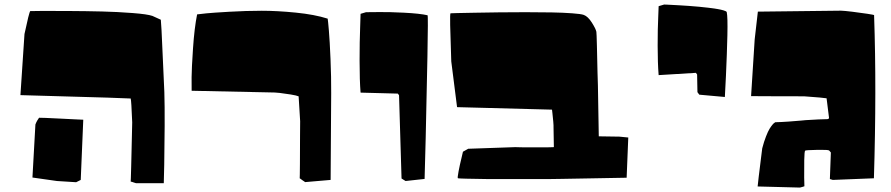

<svg xmlns="http://www.w3.org/2000/svg" viewBox="-20 -804 3982 858"><path d="M340.8 0 352.1 -269Q339.4 -269.5 319.1 -270.5Q298.8 -271.5 255.6 -273.7Q212.4 -275.9 183.6 -277.1Q154.8 -278.3 154.8 -277.8L152.3 -274.4Q149.9 -271.5 145.8 -264.2Q141.6 -256.8 138.2 -247.6L125 -10.7L234.4 4.9L320.3 10.3ZM71.3 -378.9 89.4 -651.9Q109.9 -749 115.2 -754.4Q134.3 -754.9 166 -755.1Q197.8 -755.4 282.5 -754.9Q367.2 -754.4 436 -752.7Q504.9 -751 571.8 -745.8Q638.7 -740.7 661.1 -732.9L698.7 -715.8Q699.7 -710.9 701.9 -668.2Q704.1 -625.5 707.8 -539.3Q711.4 -453.1 714.4 -392.6Q716.3 -332 715.8 -241.5Q715.3 -150.9 713.9 -68.4L711.9 14.6H587.9Q587.4 14.6 586.2 14.2Q585 13.7 581.5 12.7Q578.1 11.7 575.4 10.7Q572.8 9.8 569.8 8.8Q566.9 7.8 565.4 7.8L564 7.3Q564.5 7.8 566.2 -58.3Q567.9 -124.5 569.3 -190.9L570.8 -257.3Q566.9 -356 564 -363.8L461.4 -367.7Z M1207.5 -390.6 836.4 -398.4Q835.9 -421.4 836.2 -459Q836.4 -496.6 842.5 -587.6Q848.6 -678.7 860.8 -739.7Q876 -741.7 902.6 -744.4Q929.2 -747.1 1004.9 -751.5Q1080.6 -755.9 1149.7 -755.9Q1218.8 -755.9 1302.2 -747.6Q1385.7 -739.3 1444.3 -720.7Q1445.8 -713.4 1449.7 -667.2Q1453.6 -621.1 1457 -540.3Q1460.4 -459.5 1460 -387.7L1457.5 0L1343.3 9.8Q1342.8 9.3 1341.6 8.3Q1340.3 7.3 1336.9 5.1Q1333.5 2.9 1330.8 1Q1328.1 -1 1325.2 -3.2Q1322.3 -5.4 1320.8 -6.3L1319.3 -7.3Q1319.8 -6.8 1320.3 -70.6Q1320.8 -134.3 1320.8 -198.2L1321.3 -262.2L1314.5 -373.5Q1305.7 -377.4 1278.8 -381.8Q1252 -386.2 1230 -388.7Z M1792.5 4.9 1774.4 -6.3Q1763.2 -376 1763.2 -378.4L1757.8 -385.7L1591.3 -390.1Q1586.9 -444.3 1586.9 -532.5Q1586.9 -620.6 1589.4 -681.6L1591.3 -742.2L1615.7 -749.5Q1626 -749 1669.7 -750Q1713.4 -751 1784.7 -747.3Q1856 -743.7 1890.6 -735.8Q1893.6 -735.4 1890.1 -552.5Q1886.7 -369.6 1882.3 -187L1877.4 -4.4Z M2748 -193.4 2787.6 -189.5 2780.3 -9.8Q2758.8 -9.3 2723.4 -8.8Q2688 -8.3 2613.3 -6.8Q2538.6 -5.4 2489.3 -4.6Q2439.9 -3.9 2440.4 -3.9H2439.9H2439.5H2439H2438.5H2438H2437.5H2437H2436.5H2436H2435.5H2435.1H2434.6H2434.1H2433.6H2433.1H2432.6H2432.1H2431.6H2431.2H2430.7H2430.2H2429.7H2429.2H2428.7H2428.2H2427.7H2427.2H2426.8H2426.3H2425.8H2425.3H2424.8H2424.3H2423.8H2423.3H2422.9H2422.4H2421.9H2421.4H2420.9H2420.4H2419.9H2419.4H2418.9H2418.5H2418H2417.5H2417H2416.5H2416H2415.5H2415H2414.6H2414.1H2413.6H2413.1H2412.6H2412.1H2411.6H2411.1H2410.6H2410.2H2409.7H2409.2H2408.7H2408.2H2407.7H2407.2H2406.7H2406.2H2405.8H2405.3H2404.8H2404.3H2403.8H2403.3H2402.8H2402.3H2401.9H2401.4H2400.9H2400.4H2399.9H2399.4H2398.9H2398.4H2397.9H2397.5H2397H2396.5H2396H2395.5H2395H2394.5H2394H2393.6H2393.1H2392.1H2391.6H2391.1H2390.6H2390.1H2389.6H2389.2H2388.7H2388.2H2387.7H2387.2H2386.7H2386.2H2385.7H2385.3H2384.8H2384.3H2383.3H2382.8H2382.3H2381.8H2381.3H2380.9H2380.4H2379.9H2379.4H2378.4H2377.9H2377.4H2377H2376.5H2376H2375.5H2375H2374H2373.5H2373H2372.6H2372.1H2371.6H2370.6H2370.1H2369.6H2369.1H2368.7H2368.2H2367.2H2366.7H2366.2H2365.7H2365.2H2364.3H2363.8H2363.3H2362.8H2361.8H2361.3H2360.8H2360.4H2359.9H2358.9H2358.4H2357.9H2357.4H2356.4H2356H2355.5H2355H2354H2353.5H2353H2352.1H2351.6H2351.1H2350.6H2349.6H2349.1H2348.6H2347.7H2347.2H2346.7H2346.2H2345.2H2344.7H2344.2H2343.3H2342.8H2342.3H2341.3H2340.8H2340.3H2339.4H2338.9H2338.4H2337.4H2336.9H2336.4H2335.4H2335H2334.5H2333.5H2333H2332.5H2331.5H2331.1H2330.1H2329.6H2329.1H2328.1H2327.6H2327.1H2326.2H2325.7H2324.7H2324.2H2323.7H2322.8H2322.3H2321.3H2320.8H2320.3H2319.3H2318.8H2317.9H2317.4H2316.4H2315.9H2315.4H2314.5H2314H2313H2312.5H2311.5H2311H2310.1H2309.6H2309.1H2308.1H2307.6H2306.6H2306.2H2305.2H2304.7H2303.7H2303.2H2302.2H2301.8H2300.8H2300.3H2299.3H2298.8H2297.9H2297.4H2296.4H2295.9H2294.9H2294.4H2293.5H2293H2292H2291.5H2290.5H2290H2289.1H2288.6H2287.6H2287.1H2286.1H2285.6H2284.7H2283.7H2283.2H2282.2H2281.7H2280.8H2280.3H2279.3H2278.8H2277.8H2276.9H2276.4H2275.4H2274.9H2273.9H2273.4H2272.5H2271.5H2271H2270H2269.5H2268.6H2268.1H2267.1H2266.1H2265.6H2264.6H2264.2H2263.2H2262.2H2261.7H2260.7H2259.8H2259.3H2258.3H2257.8H2256.8H2255.9H2255.4H2254.4H2253.4H2252.9H2252H2251H2250.5H2249.5H2249H2248H2247.1H2246.6H2245.6H2244.6H2244.1H2243.2H2242.2H2241.7H2240.7H2239.7H2239.3H2238.3H2237.3H2236.8H2235.8H2234.9H2233.9H2233.4H2232.4H2231.4H2231H2230H2229H2228.5H2227.5H2226.6H2225.6H2225.1H2224.1H2223.1H2222.2H2221.7H2220.7H2219.7H2219.2H2218.3H2217.3H2216.3H2215.8H2214.8H2213.9H2212.9H2212.4H2211.4H2210.4H2209.5H2209H2208H2207H2206.1H2205.1H2204.6H2203.6H2202.6H2201.7H2201.2H2200.2H2199.2H2198.2H2197.3H2196.8H2195.8H2194.8H2193.8H2192.9H2192.4H2191.4H2190.4H2189.5H2188.5H2187.5H2187H2186H2185.1H2184.1H2183.1H2182.1H2181.6H2180.7H2179.7H2178.7H2177.7H2176.8H2176.3H2175.3H2174.3H2173.3H2172.4H2171.4H2170.4H2169.9H2168.9H2168H2167H2166H2165H2164.1H2163.1H2162.6H2161.6H2160.6H2159.7H2158.7H2154.3Q2034.7 -5.4 2026.4 -7.3Q2023.4 -7.8 2029.1 -37.6Q2034.7 -67.4 2042 -96.7L2048.8 -126L2072.3 -139.2L2282.7 -146.5Q2291 -145.5 2373 -145.5Q2455.1 -145.5 2455.1 -146.5L2453.6 -234.4Q2454.1 -240.7 2452.4 -260.7Q2450.7 -280.8 2448.7 -297.4L2446.8 -314L2022.5 -325.2L1996.6 -529.8Q1996.6 -529.8 1991.7 -691.4Q1990.7 -742.2 1993.2 -744.6Q2004.4 -745.1 2023.9 -745.6Q2043.5 -746.1 2100.3 -747.1Q2157.2 -748 2210 -748.8Q2262.7 -749.5 2329.1 -749.5Q2395.5 -749.5 2446 -748.5Q2496.6 -747.6 2536.9 -744.6Q2577.1 -741.7 2588.9 -737.3Q2607.4 -730.5 2624.8 -703.1Q2642.1 -675.8 2645 -662.1Q2646 -657.7 2647.5 -597.9Q2648.9 -538.1 2650.1 -480.7Q2651.4 -423.3 2651.9 -423.3L2655.8 -194.8Z M3105 -380.9 3096.7 -392.1Q3095.2 -468.8 3095.2 -471.2L3089.8 -478.5L2923.3 -468.3Q2918.9 -522.5 2918.9 -599.6Q2918.9 -676.8 2921.4 -726.6L2923.3 -776.4L2947.8 -783.7Q2951.2 -783.7 2957 -783.4Q2962.9 -783.2 2981 -782.2Q2999 -781.2 3016.6 -780.3Q3034.2 -779.3 3058.3 -777.6Q3082.5 -775.9 3103.5 -773.9Q3124.5 -772 3146.7 -769.3Q3168.9 -766.6 3185.1 -763.9Q3201.2 -761.2 3212.9 -757.8Q3224.6 -754.4 3227.5 -750.5Q3232.4 -730 3230.5 -645.8Q3228.5 -561.5 3224.1 -465.8L3219.2 -370.6Z M3444.8 -257.8Q3470.2 -258.3 3503.9 -260.7Q3537.6 -263.2 3559.1 -265.1L3580.1 -267.1Q3650.4 -271.5 3675.3 -271.5Q3679.7 -271.5 3681.9 -272.9Q3684.1 -274.4 3684.3 -275.4Q3684.6 -276.4 3684.6 -277.8V-278.3L3673.8 -364.7L3643.1 -368.2Q3643.1 -368.2 3574.7 -373.5Q3578.6 -373.5 3519 -373.8Q3459.5 -374 3397.9 -374L3336.4 -374.5Q3352.5 -622.6 3352.5 -627.9L3366.7 -752L3738.3 -756.3Q3752.9 -755.9 3789.3 -751.5Q3825.7 -747.1 3856 -742.4Q3886.2 -737.8 3886.2 -736.3Q3886.2 -736.3 3886.2 -732.9Q3897.5 -406.2 3885.3 -7.3Q3707 0 3701.7 0L3688.5 -3.9L3692.9 -122.6Q3689.5 -126 3685.5 -131.3Q3682.1 -135.3 3632.1 -134.3Q3582 -133.3 3578.1 -130.9Q3574.7 -128.4 3574 -88.6Q3573.2 -48.8 3573.7 -10.3L3574.7 28.3L3565.9 31.2Q3557.1 34.2 3554.7 34.2Q3552.2 34.2 3459.2 31.7Q3366.2 29.3 3365.7 29.3Q3365.2 29.3 3370.4 -13.4Q3375.5 -56.2 3380.9 -98.6L3386.2 -141.1Q3394 -171.4 3403.1 -194.3Q3412.1 -217.3 3419.2 -228.8Q3426.3 -240.2 3432.4 -247.3Q3438.5 -254.4 3441.9 -255.9Z"/></svg>

Font: Noot
Style: Regular
Weight: 400
Designer: Amos Jerbi
Foundry: Amos Jerbi
Version: Version 1.000;PS 001.001;hotconv 1.0.56